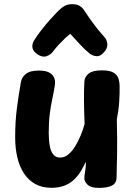

<svg xmlns="http://www.w3.org/2000/svg" viewBox="-20 -889 653 922"><path d="M226.9 12.8Q181.8 12.8 148.9 -5.6Q116.1 -24 94.7 -56.8Q73.3 -89.7 63.1 -133.8Q52.8 -178 52.8 -228.6Q52.8 -304.6 61 -368.5Q69.2 -432.4 80.8 -496.4Q84.3 -517.4 104.1 -533.8Q123.8 -550.2 167.2 -550.2Q210.6 -550.2 229.2 -531.2Q247.8 -512.1 243.9 -482.8Q238.2 -446.1 230.9 -412.7Q223.7 -379.2 218.8 -340.6Q214 -302 214 -249.1Q214.2 -213.2 219.2 -187.1Q224.2 -160.9 236.3 -146.6Q248.4 -132.3 268.8 -132.3Q290.1 -132.3 308.1 -147.3Q326 -162.2 340.8 -186.1Q355.6 -209.9 367.3 -238.4Q379.1 -266.9 386.3 -293.8Q383.9 -350 383.3 -403.7Q382.8 -457.4 385.3 -498.6Q387.1 -520.9 406.4 -536.1Q425.8 -551.2 468.1 -551.2Q506 -551.2 524.2 -540.8Q542.3 -530.3 548.3 -513.1Q554.3 -495.8 554.3 -475.6Q554.6 -459.3 554.2 -440.2Q553.8 -421 552.4 -400.2Q551 -379.4 548.1 -358.1Q545.2 -336.8 541 -316Q543.4 -216.3 542.3 -151.4Q541.2 -86.4 539.7 -36.3Q539.4 -9.4 517.9 1.9Q496.3 13.3 455.3 13.3Q416.1 13.3 400.6 -2Q385.1 -17.3 385.1 -33.1Q385.1 -42.9 387 -54.1Q388.9 -65.2 390.8 -79.6Q392.7 -93.9 391.9 -112Q383.1 -92.9 370.8 -71.3Q358.4 -49.8 339.8 -30.5Q321.2 -11.2 293.7 0.8Q266.1 12.8 226.9 12.8ZM234.2 -641.2Q223.4 -626.4 203.8 -619.3Q184.2 -612.1 160.7 -627.7Q139 -642.3 135.9 -659.2Q132.9 -676 143.4 -694.4Q156.9 -716.7 178.3 -744.1Q199.7 -771.6 222 -796.5Q244.3 -821.4 258.7 -835.8Q275.9 -852.8 290.9 -860.9Q306 -869 326.9 -869Q349.6 -869 363.7 -860Q377.9 -851 388 -833.8Q400.9 -813.7 425.3 -779.8Q449.8 -745.9 481.4 -711.2Q494 -697.7 495.5 -677.2Q497 -656.8 479 -637.8Q461.3 -617.3 443.1 -619.2Q424.9 -621 412.1 -630.7Q389.8 -648.1 364.5 -675.4Q339.2 -702.8 317.4 -726.6Q306 -717.9 291.3 -704Q276.7 -690.1 261.8 -674.1Q247 -658 234.2 -641.2Z"/></svg>

Font: Playpen Sans Hebrew
Style: Regular
Weight: 400
Designer: Tom Grace, Laura Meseguer, Veronika Burian, José Scaglione
Foundry: TypeTogether
Version: Version 2.000